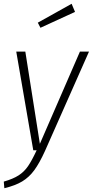

<svg xmlns="http://www.w3.org/2000/svg" viewBox="-32 -795 491 1016"><path d="M206 4Q177 68 149.5 105.5Q122 143 85.5 165Q49 187 -9 201L-12 166Q37 152 66.5 133Q96 114 116.5 84Q137 54 162 0H144L54 -522H102L179 -34L391 -522H439ZM347 -775 365 -732 182 -648 168 -675Z"/></svg>

Font: Fira Sans Condensed ExtraLight
Style: Italic
Weight: 275
Width: 3
Italic angle: -8°
Designer: Carrois Corporate & Edenspiekermann AG
Foundry: Carrois Corporate GbR & Edenspiekermann AG
Version: Version 4.203